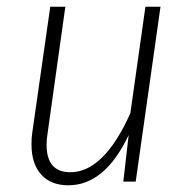

<svg xmlns="http://www.w3.org/2000/svg" viewBox="-20 -542 559 573"><path d="M74 -111Q74 -132 76 -144L130 -522H175L122 -144Q119 -126 119 -110Q119 -28 190 -28Q290 -28 369 -204L414 -522H459L385 0H348L364 -139Q293 11 184 11Q132 11 103 -21Q74 -53 74 -111Z"/></svg>

Font: Fira Sans Condensed ExtraLight
Style: Italic
Weight: 275
Width: 3
Italic angle: -8°
Designer: Carrois Corporate & Edenspiekermann AG
Foundry: Carrois Corporate GbR & Edenspiekermann AG
Version: Version 4.203